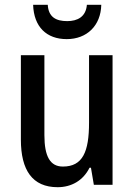

<svg xmlns="http://www.w3.org/2000/svg" viewBox="-20 -770 559 800"><path d="M402 -750H342C338 -700 303 -682 260 -682C213 -682 182 -699 179 -750H118C121 -658 174 -607 258 -607C342 -607 400 -663 402 -750ZM449 -540H351V-259C351 -138 325 -76 242 -76C189 -76 165 -118 165 -207V-540H67V-188C67 -61 115 10 220 10C277 10 326 -17 353 -71H359L371 0H449Z"/></svg>

Font: Noto Sans Gurmukhi UI Condensed Medium
Style: Regular
Weight: 500
Width: 3
Designer: Jelle Bosma - Monotype Design Team
Foundry: Monotype Imaging Inc.
Version: Version 2.004